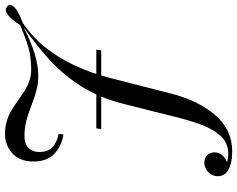

<svg xmlns="http://www.w3.org/2000/svg" viewBox="-112 -667 967 783"><g transform="rotate(-90 371.5 -275.5)"><path d="M141.6 115.7Q141.6 149.4 101.6 167Q116.2 171.9 136.7 171.9Q182.1 171.9 211.4 137.7Q240.2 103.5 257.8 52.7Q275.4 2 288.6 -52.7Q301.8 -107.4 311.5 -145L341.3 -262.2Q353 -307.1 369.1 -346.2H236.3L239.7 -366.2H377.9Q431.6 -482.4 538.1 -574.2Q586.9 -616.2 652.3 -663.1Q536.6 -603 454.6 -603Q422.9 -603 396.5 -609.9Q370.1 -616.7 332.5 -630.9Q294.9 -645.5 268.1 -652.3Q241.2 -659.2 208 -659.2Q174.8 -659.2 158.7 -641.6Q142.1 -624 143.1 -593.8Q145 -534.2 217.3 -520L214.4 -500Q168.9 -507.8 137.7 -535.6Q106.4 -563.5 104.5 -616.2Q101.6 -690.9 157.2 -723.1Q184.1 -738.8 215.3 -738.8Q246.6 -738.8 275.4 -729.5Q304.2 -720.2 341.8 -693.4Q379.4 -667 397 -656.2Q438.5 -631.8 477.1 -631.8Q515.6 -631.8 549.3 -638.2Q583 -644.5 660.6 -676.8Q698.2 -735.4 722.7 -735.4Q729.5 -735.4 736.3 -730Q743.2 -724.6 742.7 -717.8Q742.7 -693.4 669.4 -666Q529.8 -572.8 461.4 -366.2H560.5L557.6 -346.2H455.1Q451.2 -333.5 444.3 -307.1L382.3 -64.9Q354.5 46.9 294.9 117.2Q235.4 187.5 146.5 188Q99.6 188 72.3 173.3Q44.9 158.7 44.4 129.4Q44.4 100.1 71.3 82.5Q84 74.2 100.6 74.2Q117.2 74.2 129.9 85.9Q141.6 97.7 141.6 115.7Z"/></g></svg>

Font: PlayfairDisplaySC-Italic
Style: Italic
Weight: 400
Italic angle: -14°
Designer: Claus Eggers Sørensen
Foundry: Claus Eggers Sørensen
Version: Version 1.004;PS 001.004;hotconv 1.0.70;makeotf.lib2.5.58329